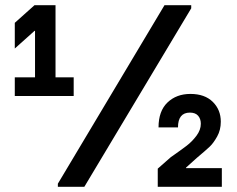

<svg xmlns="http://www.w3.org/2000/svg" viewBox="-20 -720 912 740"><path d="M614 -700H717V-688L305 0H203V-12ZM638 -114Q678 -142 699 -158Q720 -174 737 -196.5Q754 -219 754 -243Q754 -262 743.5 -274Q733 -286 712 -286Q666 -286 666 -229H591Q591 -292 625.5 -325Q660 -358 714 -358Q769 -358 800 -327.5Q831 -297 831 -251Q831 -219 817 -194Q803 -169 789 -155.5Q775 -142 738 -111L697 -74V-72H835V0H588V-70ZM37 -422H115V-601H113L37 -533V-632L113 -700H194V-422H264V-350H37Z"/></svg>

Font: Lopes Sans SemiBold
Style: Regular
Weight: 600
Designer: Gabriel Lam, Diego Maldonado
Foundry: TypeRant, Foresti Design
Version: Version 4.000